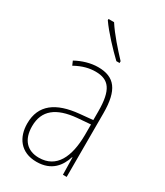

<svg xmlns="http://www.w3.org/2000/svg" viewBox="-193 -842 797 930"><g transform="rotate(30 205.0 -377.0)"><path d="M160 -764H129V-757C163 -708 222 -646 264 -606H282V-616C241 -660 193 -713 160 -764ZM203 -537C162 -537 118 -524 80 -503L90 -480C133 -504 170 -512 203 -512C278 -512 310 -471 310 -351V-303L237 -296C113 -284 41 -234 41 -129C41 -53 82 10 172 10C258 10 294 -43 311 -96H313L315 0H336V-356C336 -486 295 -537 203 -537ZM237 -273 311 -279V-220C310 -98 271 -13 172 -13C106 -13 68 -55 68 -129C68 -219 127 -263 237 -273Z"/></g></svg>

Font: Noto Sans Condensed Thin
Style: Regular
Weight: 100
Width: 3
Designer: Monotype Design Team
Foundry: Monotype Imaging Inc.
Version: Version 2.013